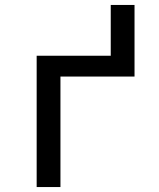

<svg xmlns="http://www.w3.org/2000/svg" viewBox="-20 -755 640 775"><path d="M128 0V-530H427V-735H523V-446H224V0Z"/></svg>

Font: Iosevka Curly Medium Extended
Style: Regular
Weight: 500
Width: 7
Monospace: yes
Designer: Belleve Invis
Foundry: Belleve Invis
Version: Version 11.1.0; ttfautohint (v1.8.3)